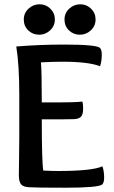

<svg xmlns="http://www.w3.org/2000/svg" viewBox="-20 -874 531 896"><path d="M171 -583Q175 -544 175 -396H250Q330 -396 364 -400Q368 -391 368 -368Q368 -340 358 -329.5Q348 -319 326 -318Q301 -317 259 -317H175Q175 -118 182 -78Q224 -76 251 -76Q411 -76 458 -98Q466 -75 466 -45Q466 -22 457 -13Q438 2 286 2Q150 2 120 0Q89 -1 78.5 -13.5Q68 -26 68 -57Q68 -76 69 -139Q70 -202 70 -236V-430Q70 -570 56 -657Q165 -666 279 -666Q427 -666 446 -651Q455 -642 455 -619Q455 -589 447 -565Q392 -586 273 -586Q225 -586 171 -583ZM353 -712Q323 -712 302 -732Q281 -752 281 -783Q281 -813 303 -833.5Q325 -854 355 -854Q384 -854 405 -833.5Q426 -813 426 -783Q426 -753 404 -732.5Q382 -712 353 -712ZM163 -712Q133 -712 112 -732Q91 -752 91 -783Q91 -813 113 -833.5Q135 -854 165 -854Q194 -854 215 -833.5Q236 -813 236 -783Q236 -753 214 -732.5Q192 -712 163 -712Z"/></svg>

Font: Overlock
Style: Bold
Weight: 700
Designer: Dario Muhafara
Foundry: Dario Manuel Muhafara
Version: Version 1.002